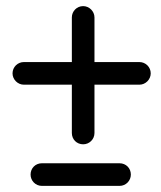

<svg xmlns="http://www.w3.org/2000/svg" viewBox="-20 -661 527 628"><path d="M252 -189C272 -189 289 -205 289 -226V-384H436C456 -384 473 -401 473 -421C473 -442 456 -458 436 -458H289V-604C289 -624 272 -641 252 -641C231 -641 215 -624 215 -604V-458H58C38 -458 21 -442 21 -421C21 -401 38 -384 58 -384H215V-226C215 -205 231 -189 252 -189ZM80 -90C80 -70 96 -53 117 -53H371C392 -53 408 -70 408 -90C408 -111 392 -127 371 -127H117C96 -127 80 -111 80 -90Z"/></svg>

Font: LS
Style: RegularAlt
Weight: 500
Designer: BSozoo
Foundry: BSozoo
Version: Version 001.000